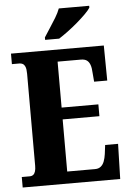

<svg xmlns="http://www.w3.org/2000/svg" viewBox="-61 -975 685 1020"><g transform="rotate(-5 281.5 -465.5)"><path d="M18 0V-56H60Q72 -56 79.5 -62Q87 -68 90.5 -80Q94 -92 94 -109V-600Q94 -626 88.5 -638Q83 -650 75 -654Q67 -658 58 -658H18V-714H513L515 -527H445L441 -575Q440 -601 434 -617.5Q428 -634 416.5 -642Q405 -650 385 -650H261V-405H457V-342H261V-64H410Q428 -64 440 -73.5Q452 -83 458.5 -100Q465 -117 468 -139L474 -187H543L538 0ZM205 -784Q218 -805 235 -830.5Q252 -856 268 -882.5Q284 -909 292 -931H454V-921Q446 -908 426.5 -888.5Q407 -869 381.5 -847Q356 -825 329 -805Q302 -785 280 -771H205Z"/></g></svg>

Font: Noto Serif Khmer ExtraCondensed Black
Style: Regular
Weight: 900
Width: 2
Designer: Danh Hong and the Monotype Design Team
Foundry: Monotype Imaging Inc.
Version: Version 2.004